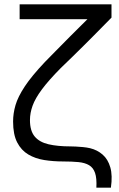

<svg xmlns="http://www.w3.org/2000/svg" viewBox="-20 -740 544 880"><path d="M488.3 120H421.7Q424 77 415.7 52.7Q407.3 28.3 388.2 17.1Q369.2 5.8 339.3 2.9Q309.5 0 268.3 0Q223.8 0 182.8 -6.5Q141.8 -13 109.7 -32Q77.5 -51 58.8 -87.2Q40 -123.5 40 -183Q40 -220 51.1 -258.2Q62.2 -296.3 93.5 -343.8Q124.8 -391.3 186 -456Q204.5 -474.8 234.2 -505.1Q264 -535.3 301.3 -573Q338.7 -610.7 380.7 -652H70V-720H491V-659.3Q472.7 -640.8 452.5 -620.2Q432.3 -599.7 410.1 -577.2Q387.8 -554.8 363.7 -530.8Q339.5 -506.7 313.2 -481Q287 -455.3 258.7 -428.3Q202.8 -371.8 172.1 -330.3Q141.3 -288.8 129.3 -255.3Q117.3 -221.8 117.3 -189.3Q117.3 -140.2 139.2 -114.2Q161 -88.3 202.5 -78.7Q244 -69 303.3 -69Q311.7 -69 327.2 -68.3Q342.7 -67.7 360.3 -65.9Q378 -64.2 393 -60.7Q426 -52.7 450.4 -31.4Q474.8 -10.2 485.6 27.1Q496.3 64.3 488.3 120Z"/></svg>

Font: Manrope Variable Light
Style: Regular
Weight: 200
Designer: Mikhail Sharanda
Foundry: Mikhail Sharanda
Version: Version 4.505